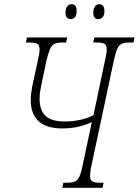

<svg xmlns="http://www.w3.org/2000/svg" viewBox="-20 -892 659 912"><path d="M276 0 281 -24H299Q323 -24 336 -30Q349 -36 357.5 -54Q366 -72 373 -108L416 -312Q387 -298 352 -290Q317 -282 276 -282Q126 -282 126 -418Q126 -432 128 -449Q130 -466 133 -481L160 -606Q168 -640 168 -657Q168 -678 157 -684Q146 -690 122 -690H103L108 -714H299L294 -690H275Q252 -690 239 -684Q226 -678 218 -660Q210 -642 201 -606L177 -491Q173 -474 170.5 -457.5Q168 -441 168 -424Q168 -368 196 -341.5Q224 -315 288 -315Q365 -315 424 -345L479 -606Q483 -621 485 -635Q487 -649 487 -658Q487 -678 476 -684Q465 -690 442 -690H423L428 -714H619L614 -690H595Q572 -690 558.5 -684Q545 -678 537 -660Q529 -642 521 -606L415 -108Q411 -91 409.5 -78.5Q408 -66 408 -57Q408 -37 418.5 -30.5Q429 -24 452 -24H472L467 0ZM448 -801Q423 -801 423 -832Q423 -849 430.5 -860.5Q438 -872 451 -872Q476 -872 476 -840Q476 -818 467 -809.5Q458 -801 448 -801ZM317 -801Q291 -801 291 -832Q291 -849 298.5 -860.5Q306 -872 320 -872Q344 -872 344 -840Q344 -818 335.5 -809.5Q327 -801 317 -801Z"/></svg>

Font: Noto Serif ExtraCondensed ExtraLight
Style: Italic
Weight: 200
Width: 2
Italic angle: -12°
Designer: Monotype Design Team
Foundry: Monotype Imaging Inc.
Version: Version 2.014; ttfautohint (v1.8.4.7-5d5b)